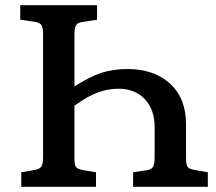

<svg xmlns="http://www.w3.org/2000/svg" viewBox="-20 -720 831 740"><path d="M62 0V-56L114 -65Q133 -68 139.5 -78.5Q146 -89 146 -115V-588Q146 -614 139.5 -623.5Q133 -633 113 -636L58 -644V-700H354V-644L297 -635Q279 -633 273 -622.5Q267 -612 267 -585V-387Q325 -424 370 -439Q415 -454 471 -454Q573 -454 635 -398Q697 -342 697 -240V-112Q697 -86 703 -77Q709 -68 730 -65L781 -56V0H493V-56L546 -64Q564 -67 570 -77.5Q576 -88 576 -115V-230Q576 -298 538 -338Q500 -378 437 -378Q395 -378 356.5 -363.5Q318 -349 267 -313V-106Q267 -84 273 -76.5Q279 -69 296 -65L350 -56V0Z"/></svg>

Font: Literata 12pt Medium
Style: Regular
Weight: 500
Designer: Latin by Veronika Burian and Jose Scaglione. Greek by Irene Vlachou. Cyrillic by Vera Evstafieva.
Foundry: TypeTogether
Version: Version 3.002